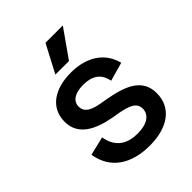

<svg xmlns="http://www.w3.org/2000/svg" viewBox="-202 -806 930 930"><g transform="rotate(-45 262.5 -341.0)"><path d="M278 14C401 14 481 -43 481 -142C481 -242 396 -274 289 -293L254 -299C200 -309 167 -324 167 -364C167 -401 200 -423 257 -423C315 -423 356 -401 367 -341L463 -368C442 -454 368 -507 257 -507C142 -507 67 -453 67 -360C67 -267 147 -228 247 -210L282 -204C346 -192 380 -177 380 -137C380 -96 343 -69 278 -69C212 -69 156 -95 142 -178L46 -155C64 -42 152 14 278 14ZM197 -553H290L391 -696H272Z"/></g></svg>

Font: Meta Space Medium
Style: Regular
Weight: 500
Designer: Meta Pool / Florian Karsten
Foundry: Meta Pool / Florian Karsten
Version: Version 2.000;Glyphs 3.1.1 (3137)